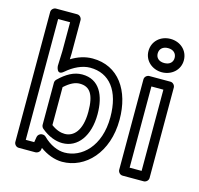

<svg xmlns="http://www.w3.org/2000/svg" viewBox="-110 -851 1046 1007"><g transform="rotate(15 413.0 -348.0)"><path d="M98 -25V-681H163V-524L160 -443C160 -443 164 -390 201 -423C239 -456 285 -478 327 -478C432 -478 496 -398 496 -254C496 -95 403 -13 311 -13C274 -13 231 -31 194 -68C189 -73 182 -75 177 -75H174C161 -75 151 -65 149 -55L144 -25ZM48 0C48 11 58 25 73 25H164C174 25 187 17 189 5L191 -6C227 20 270 37 311 37C437 37 546 -75 546 -254C546 -412 468 -528 327 -528C286 -528 248 -515 212 -493L213 -524V-706C213 -717 203 -731 188 -731H73C62 -731 48 -721 48 -706ZM172 -105C211 -72 252 -58 287 -58C371 -58 427 -135 427 -252C427 -353 390 -433 296 -433C251 -433 211 -410 171 -371C166 -366 163 -359 163 -353V-124C163 -117 167 -109 172 -105ZM213 -136V-342C245 -371 271 -383 296 -383C350 -383 377 -347 377 -252C377 -147 333 -108 287 -108C266 -108 241 -115 213 -136Z M695 -602C665 -602 649 -619 649 -642C649 -666 666 -683 695 -683C724 -683 741 -666 741 -642C741 -619 725 -602 695 -602ZM695 -552C747 -552 791 -589 791 -642C791 -696 748 -733 695 -733C642 -733 599 -696 599 -642C599 -589 643 -552 695 -552ZM662 -25V-466H727V-25ZM612 0C612 11 622 25 637 25H752C763 25 777 15 777 0V-491C777 -502 767 -516 752 -516H637C626 -516 612 -506 612 -491Z"/></g></svg>

Font: Falling Sky
Style: Ou
Weight: 400
Designer: Paul D. Hunt
Foundry: Adobe Systems Incorporated
Version: Version 1.02